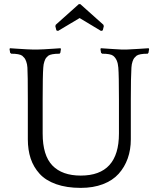

<svg xmlns="http://www.w3.org/2000/svg" viewBox="-20 -892 763 923"><path d="M358.9 -872.1H366.2L477.1 -772.9L479 -766.1L474.1 -746.1L465.8 -743.2L362.8 -805.2L258.8 -743.2L251 -746.1L246.1 -766.1L248 -772.9ZM694.8 -660.2 696.8 -655.8 693.8 -638.2 689.9 -633.8Q649.9 -633.8 636.2 -624Q629.4 -617.7 625.5 -613.3Q621.6 -608.9 617.2 -596.4Q612.8 -584 611.8 -566.9Q608.9 -521 608.9 -414.1V-222.2Q608.9 -172.4 594 -130.4Q579.1 -88.4 550.3 -56.4Q521.5 -24.4 474.9 -6.6Q428.2 11.2 368.2 11.2Q300.3 11.2 250 -6.6Q199.7 -24.4 170.4 -56.6Q141.1 -88.9 127.4 -130.1Q113.8 -171.4 113.8 -222.2V-414.1Q113.8 -536.1 111.8 -566.9Q110.8 -583.5 106.2 -595.9Q101.6 -608.4 97.7 -613Q93.8 -617.7 86.9 -624Q73.2 -633.8 34.2 -633.8L28.8 -638.2L25.9 -655.8L27.8 -660.2Q33.7 -659.7 59.6 -658Q85.4 -656.2 108.6 -655Q131.8 -653.8 140.1 -653.8H159.2Q167.5 -653.8 190.7 -655Q213.9 -656.2 239.5 -658Q265.1 -659.7 271 -660.2L272.9 -655.8L270 -638.2L266.1 -633.8Q225.6 -633.8 211.9 -624Q205.1 -618.2 201.4 -613.5Q197.8 -608.9 193.4 -596.4Q189 -584 188 -566.9Q185.1 -529.8 185.1 -415V-250Q185.1 -145 231.9 -96.4Q278.8 -47.9 368.2 -47.9Q551.8 -47.9 551.8 -250V-415Q551.8 -529.8 548.8 -566.9Q545.9 -606.9 523.9 -624Q511.2 -633.8 471.2 -633.8L465.8 -638.2L462.9 -655.8L464.8 -660.2Q468.3 -660.2 511.5 -657Q554.7 -653.8 565.9 -653.8H587.9Q599.1 -653.8 646.2 -657Q693.4 -660.2 694.8 -660.2Z"/></svg>

Font: Quattrocento Roman
Style: Regular
Weight: 400
Designer: Pablo Impallari
Foundry: Pablo Impallari. www.impallari.com Igino Marini. www.ikern.com
Version: Version 1.000